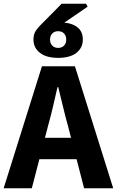

<svg xmlns="http://www.w3.org/2000/svg" viewBox="-26 -1006 626 1026"><path d="M-6.5 0 198.1 -651.8H374.4L579 0H423.4L338 -330.1Q324.2 -379.3 311.1 -434.3Q298 -489.3 285.2 -540.5H281.2Q269.8 -488.8 256.7 -434.1Q243.6 -379.3 229.9 -330.1L144 0ZM128.5 -155.2V-269.7H442.1V-155.2ZM284.7 -696.7Q222.1 -696.7 187.5 -723.6Q152.8 -750.6 152.8 -794.5Q152.8 -818.3 161.2 -834.3Q169.5 -850.3 186.2 -867.4L303.2 -985.9H433.8L442.4 -970.4L297.4 -871.1L299.6 -885.7Q351.3 -885.7 383.9 -863.1Q416.6 -840.5 416.6 -794.5Q416.6 -750.6 382.4 -723.6Q348.1 -696.7 284.7 -696.7ZM284.7 -750Q304.7 -750 316.3 -762.4Q328 -774.7 328 -794.5Q328 -814.4 316.3 -826.9Q304.7 -839.3 284.7 -839.3Q265 -839.3 253.2 -826.9Q241.4 -814.4 241.4 -794.5Q241.4 -774.7 253.2 -762.4Q265 -750 284.7 -750Z"/></svg>

Font: Source Sans 3
Style: Regular
Weight: 200
Designer: Paul D. Hunt
Foundry: Adobe
Version: Version 3.046;hotconv 1.0.118;makeotfexe 2.5.65603